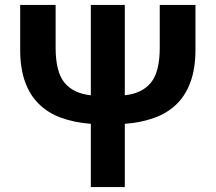

<svg xmlns="http://www.w3.org/2000/svg" viewBox="-20 -760 877 780"><path d="M206 -740V-567Q206 -467 242.5 -423.5Q279 -380 349 -373V-740H487V-373Q556 -380 592.5 -423.5Q629 -467 629 -567V-740H774V-558Q774 -483 754.5 -428.5Q735 -374 698 -337.5Q661 -301 607.5 -281.5Q554 -262 487 -257V0H349V-257Q282 -262 228.5 -281.5Q175 -301 138 -337.5Q101 -374 81.5 -428.5Q62 -483 62 -558V-740Z"/></svg>

Font: Kinto Sans
Style: Bold
Weight: 700
Designer: Authors: Ryoko NISHIZUKA  (kana & ideographs); Paul D. Hunt (Latin, Greek & Cyrillic); Wenlong ZHANG  (bopomofo); Sandol
Foundry: Adobe Systems Incorporated, ookami Inc.
Version: Version 0.001